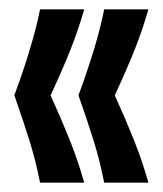

<svg xmlns="http://www.w3.org/2000/svg" viewBox="-20 -470 349 411"><path d="M10.7 -266Q50.7 -374 65.7 -450H160.3Q147.3 -405 130.8 -363.5Q114.3 -322 88.3 -266Q112.3 -213 129.8 -169Q147.3 -125 160.3 -79H65.7Q56.7 -125 43.7 -167Q30.7 -209 10.7 -266ZM148 -266Q188 -374 203 -450H297.7Q284.7 -405 268.2 -363.5Q251.7 -322 225.7 -266Q249.7 -213 267.2 -169Q284.7 -125 297.7 -79H203Q194 -125 181 -167Q168 -209 148 -266Z"/></svg>

Font: Bricolage Grotesque 96pt Condensed ExBd
Style: Regular
Weight: 800
Width: 3
Designer: Mathieu Triay
Foundry: Atelier Triay
Version: Version 1.001;Glyphs 3.2 (3207)